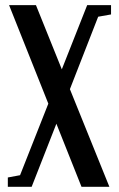

<svg xmlns="http://www.w3.org/2000/svg" viewBox="-20 -448 460 743"><path d="M10.3 274.9V238.8L57.6 230L167 -46.9L15.1 -428.2H119.1L219.2 -179.7L317.4 -428.2H409.7V-392.1L359.9 -383.3L250.5 -103L403.3 274.9H295.4L198.2 30.8L102.5 274.9Z"/></svg>

Font: Elstob 14pt SemiBold
Style: Regular
Weight: 600
Designer: Peter S. Baker
Version: Version 1.015